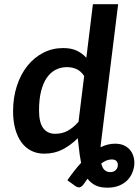

<svg xmlns="http://www.w3.org/2000/svg" viewBox="-20 -721 657 910"><path d="M348.6 -65.9Q315.9 -33.2 277.1 -12.9Q238.3 7.3 189.5 7.3Q155.8 7.3 128.4 -6.3Q101.1 -20 82 -45.9Q63 -71.8 52.5 -109.1Q42 -146.5 42 -193.4Q42 -258.3 59.8 -313.2Q77.6 -368.2 109.4 -408.2Q141.1 -448.2 184.6 -470.7Q228 -493.2 279.3 -493.2Q318.4 -493.2 344.2 -480.7Q370.1 -468.3 389.2 -447.3L420.4 -701.2H540L459 -46.9Q458 -40 457.5 -34.2Q457 -28.3 456.5 -22.9Q473.1 -31.2 490.2 -35.6Q507.3 -40 525.4 -40Q551.3 -40 569.3 -31Q587.4 -22 598.4 -7.6Q609.4 6.8 613.8 25.1Q618.2 43.5 616.2 62Q614.3 80.6 606.2 99.6Q598.1 118.7 582.8 134Q567.4 149.4 544.2 158.9Q521 168.5 488.8 168.5Q455.1 168.5 432.6 157.5Q410.2 146.5 395 126Q386.2 137.7 377 151.4Q367.7 164.6 357.7 166.7Q347.7 168.9 333.5 158.2L299.3 133.3Q314.9 110.8 331.1 90.1Q347.2 69.3 364.3 50.8Q360.4 31.2 357.4 10Q354.5 -11.2 352.1 -35.2ZM241.2 -86.9Q275.9 -86.9 301.8 -101.6Q327.6 -116.2 352.1 -143.6L378.9 -360.8Q363.3 -384.3 342.5 -393.6Q321.8 -402.8 296.9 -402.8Q268.1 -402.8 243.9 -390.4Q219.7 -377.9 202.1 -352.8Q184.6 -327.6 174.8 -289.1Q165 -250.5 165 -198.2Q165 -139.6 185.1 -113.3Q205.1 -86.9 241.2 -86.9ZM509.3 34.7Q496.6 34.7 484.1 39.8Q471.7 44.9 460 54.2Q465.3 76.2 476.3 85.4Q487.3 94.7 502.4 94.7Q519.5 94.7 529.1 84.7Q538.6 74.7 538.6 60.1Q538.6 50.3 532 42.5Q525.4 34.7 509.3 34.7Z"/></svg>

Font: Carlito
Style: Bold Italic
Weight: 700
Italic angle: -7°
Designer: Lukasz Dziedzic
Foundry: tyPoland Lukasz Dziedzic
Version: Version 1.104